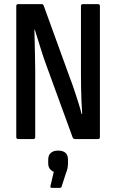

<svg xmlns="http://www.w3.org/2000/svg" viewBox="-20 -675 564 932"><path d="M68 0Q59 0 59 -10V-645Q59 -655 68 -655H181Q190 -655 192 -648L319 -298Q330 -270 340.5 -238Q351 -206 360.5 -176.5Q370 -147 376 -122H379Q377 -149 375.5 -183Q374 -217 373.5 -251.5Q373 -286 373 -312V-645Q373 -655 382 -655H456Q465 -655 465 -645V-10Q465 0 456 0H344Q337 0 333 -7L209 -347Q191 -395 176.5 -442.5Q162 -490 149 -531H147Q148 -502 148.5 -466.5Q149 -431 150 -396Q151 -361 151 -330V-10Q151 0 142 0ZM231 237Q223 237 225 228L241 159Q229 154 221.5 144Q214 134 214 117V100Q214 78 227 67Q240 56 261 56Q286 56 298 67Q310 78 310 100V118Q310 131 307.5 142.5Q305 154 300 166L279 231Q277 237 270 237Z"/></svg>

Font: Sofia Sans Condensed SemiBold
Style: Regular
Weight: 600
Designer: Botio Nikoltchev, Ani Petrova
Foundry: lettersoup
Version: Version 4.101